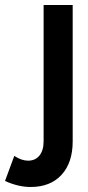

<svg xmlns="http://www.w3.org/2000/svg" viewBox="-25 -730 350 766"><path d="M149 -710H265V-166Q265 -81 220.5 -32.5Q176 16 97 16Q48 16 -5 -8L32 -108Q61 -89 87 -89Q116 -89 132.5 -109.5Q149 -130 149 -167Z"/></svg>

Font: Akshar Medium
Style: Regular
Weight: 500
Designer: Tall Chai
Foundry: Tall Chai
Version: Version 1.000